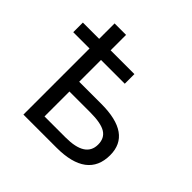

<svg xmlns="http://www.w3.org/2000/svg" viewBox="-163 -801 959 959"><g transform="rotate(45 316.0 -322.0)"><path d="M126 -644V-535H11V-467H126V0H360Q467 0 521.5 -41Q576 -82 576 -163Q576 -313 363 -313H207V-467H375V-535H207V-644ZM496 -158Q496 -68 356 -68H207V-244H354Q430 -244 463 -223.5Q496 -203 496 -158Z"/></g></svg>

Font: OpenSansMMV
Style: Regular
Weight: 400
Designer: Steve Matteson
Foundry: Ascender Corporation
Version: Version 4.000